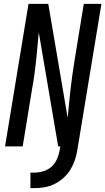

<svg xmlns="http://www.w3.org/2000/svg" viewBox="-20 -755 543 990"><path d="M137 215V135H158Q180 135 203.5 128Q227 121 245 105Q263 89 273 67Q283 45 287 23L291 0H280L180 -588Q176 -551 173 -514.5Q170 -478 166 -441Q162 -404 157 -367.5Q152 -331 145 -294L97 0H6L127 -735H229L329 -147Q333 -184 336 -220.5Q339 -257 343.5 -294Q348 -331 353 -367.5Q358 -404 364 -441L412 -735H503L378 23Q374 48 365 73.5Q356 99 341.5 122Q327 145 306 163.5Q285 182 260.5 194Q236 206 209.5 210.5Q183 215 158 215Z"/></svg>

Font: Iosevka Term Curly Medium
Style: Italic
Weight: 500
Italic angle: -9°
Designer: Belleve Invis
Foundry: Belleve Invis
Version: Version 32.3.0